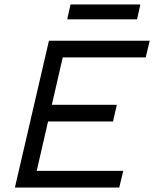

<svg xmlns="http://www.w3.org/2000/svg" viewBox="-20 -843 693 863"><path d="M611 -823 596 -756H282L297 -823ZM47 0 200 -660H653L635 -585H262L213 -372H505L488 -297H196L145 -75H534L516 0Z"/></svg>

Font: Elaine Sans
Style: Italic
Weight: 400
Italic angle: -13°
Designer: Wei Huang
Foundry: Wei Huang
Version: Version 2.001;December 24, 2019;FontCreator 12.0.0.2547 64-b